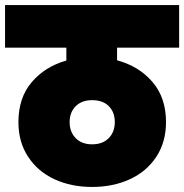

<svg xmlns="http://www.w3.org/2000/svg" viewBox="-31 -760 730 761"><path d="M433 -571V-521Q519 -498 573 -435.5Q627 -373 627 -276Q627 -197 588.5 -138.5Q550 -80 483.5 -49.5Q417 -19 334 -19Q251 -19 185 -49.5Q119 -80 80.5 -138.5Q42 -197 42 -276Q42 -372 94.5 -434Q147 -496 232 -520V-571H-11V-740H679V-571ZM334 -188Q376 -188 400 -212.5Q424 -237 424 -276Q424 -315 400.5 -339Q377 -363 334 -363Q293 -363 269 -339Q245 -315 245 -276Q245 -237 269 -212.5Q293 -188 334 -188Z"/></svg>

Font: Fz Poppins Black
Style: Regular
Weight: 900
Designer: Ninad Kale (Devanagari), Jonny Pinhorn (Latin)
Foundry: Indian Type Foundry
Version: Vit hóa bi Vntype.Com & FontZin.Com